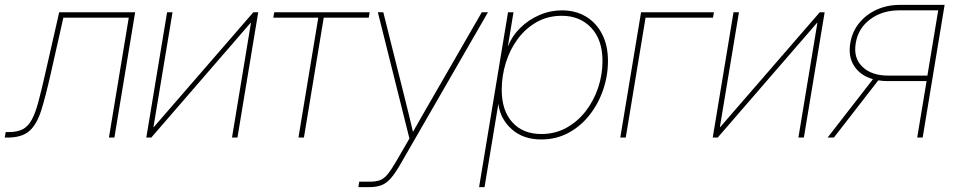

<svg xmlns="http://www.w3.org/2000/svg" viewBox="-62 -566 3925 790"><path d="M-42.5 0 -38.6 -22.5H-26.9Q9.3 -22.5 31.5 -34.2Q53.7 -45.9 68.6 -73.2Q83.5 -100.6 95.9 -147Q108.4 -193.4 124 -262.7L181.6 -515.6H494.1L408.7 0H386.2L467.8 -493.2H198.7L146.5 -261.7Q126 -170.4 107.9 -112.5Q89.8 -54.7 59.1 -27.3Q28.3 0 -30.8 0Z M915 0H892.6L970.7 -472.7H969.7L560.5 0H540L625.5 -515.6H647.9L569.3 -42.5H570.3L980.5 -515.6H1000.5Z M1166 0 1247.6 -493.2H1062.5L1066.4 -515.6H1459L1455.1 -493.2H1270L1188.5 0Z M1412.6 204.1 1416 181.6H1459Q1484.9 181.6 1501.7 175.3Q1518.6 168.9 1533.7 150.1Q1548.8 131.3 1569.8 95.2L1622.6 3.9L1492.7 -515.6H1515.1L1603 -164.1Q1611.8 -128.9 1620.4 -93.8Q1628.9 -58.6 1637.2 -23.4Q1657.2 -58.6 1677.2 -93.8Q1697.3 -128.9 1717.8 -164.1L1920.4 -515.6H1945.8L1589.4 103Q1566.4 143.6 1547.9 165.5Q1529.3 187.5 1508.1 195.8Q1486.8 204.1 1455.6 204.1Z M1909.2 204.1 2028.3 -515.6H2050.8L2027.8 -376H2028.3Q2044.9 -418 2078.6 -451.2Q2112.3 -484.4 2157 -503.9Q2201.7 -523.4 2250 -523.4Q2306.2 -523.4 2348.9 -497.8Q2391.6 -472.2 2415.5 -425.5Q2439.5 -378.9 2439.5 -315.4Q2439.5 -254.4 2419.7 -196.5Q2399.9 -138.7 2363.5 -92.5Q2327.1 -46.4 2276.9 -19.3Q2226.6 7.8 2165 7.8Q2090.8 7.8 2043.7 -34.2Q1996.6 -76.2 1988.8 -137.2H1988.3L1931.6 204.1ZM2165.5 -14.6Q2221.7 -14.6 2267.8 -39.8Q2314 -64.9 2347.4 -107.9Q2380.9 -150.9 2398.9 -204.6Q2417 -258.3 2417 -314.9Q2417 -402.3 2370.6 -451.7Q2324.2 -501 2249.5 -501Q2191.9 -501 2146.2 -475.1Q2100.6 -449.2 2068.4 -405.8Q2036.1 -362.3 2019.3 -307.9Q2002.4 -253.4 2002.4 -196.3Q2002.4 -111.3 2045.9 -63Q2089.4 -14.6 2165.5 -14.6Z M2875.5 -515.6 2871.6 -493.2H2594.2L2512.7 0H2490.2L2575.7 -515.6Z M3245.6 0H3223.1L3301.3 -472.7H3300.3L2891.1 0H2870.6L2956.1 -515.6H2978.5L2899.9 -42.5H2900.9L3311 -515.6H3331.1Z M3734.4 0H3711.9L3750.5 -232.4H3589.4Q3569.8 -232.4 3551.8 -235.4L3369.1 0H3343.3L3529.8 -240.2Q3478.5 -254.9 3452.9 -293.9Q3427.2 -333 3436.5 -388.2Q3444.3 -435.5 3472.9 -470.9Q3501.5 -506.3 3544.9 -526.1Q3588.4 -545.9 3641.1 -545.9H3824.7ZM3753.9 -254.9 3798.3 -523.4H3637.7Q3568.4 -523.4 3518.6 -486.6Q3468.8 -449.7 3459 -388.2Q3448.7 -327.6 3486.3 -291.3Q3523.9 -254.9 3593.3 -254.9Z"/></svg>

Font: Inter Display Thin
Style: Italic
Weight: 100
Italic angle: -9.39999°
Designer: Rasmus Andersson
Foundry: rsms
Version: Version 4.000;git-a52131595